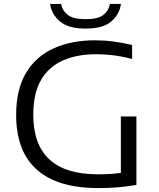

<svg xmlns="http://www.w3.org/2000/svg" viewBox="-20 -955 810 981"><path d="M482.5 6Q274.5 6 168.5 -87.8Q62.5 -181.5 62.5 -368.5Q62.5 -498 113 -582.5Q163.5 -667 254.2 -708Q345 -749 465.5 -749Q513 -749 559 -743Q605 -737 655 -725V-653.5Q601 -667.5 556.8 -672.8Q512.5 -678 471.5 -678Q374 -678 301.8 -646.2Q229.5 -614.5 189.8 -546.5Q150 -478.5 150 -369Q150 -64.5 479 -64.5Q512.5 -64.5 541.8 -66.2Q571 -68 597.5 -71.5V-360H677V-10Q621 -1 576.2 2.5Q531.5 6 482.5 6ZM418 -809Q329 -809 286 -845.8Q243 -882.5 236 -935H292.5Q298.5 -900.5 326.5 -878.8Q354.5 -857 418 -857Q481 -857 508.2 -878.8Q535.5 -900.5 541.5 -935H598Q591 -882 548.8 -845.5Q506.5 -809 418 -809Z"/></svg>

Font: Encode Sans Expanded
Style: Regular
Weight: 400
Width: 7
Designer: Multiple Designers
Foundry: Impallari Type
Version: Version 3.000; ttfautohint (v1.8.3) -l 8 -r 50 -G 200 -x 14 